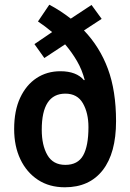

<svg xmlns="http://www.w3.org/2000/svg" viewBox="-20 -835 552 814"><path d="M189 -815Q235 -791 280 -756L368 -814L411 -755L336 -706Q403 -636 437.5 -543Q472 -450 472 -321Q472 -186 415.5 -113.5Q359 -41 255 -41Q189 -41 141 -72.5Q93 -104 66.5 -159.5Q40 -215 40 -288Q40 -366 65.5 -420.5Q91 -475 135 -504Q179 -533 236 -533Q304 -533 336 -495L339 -496Q328 -539 306.5 -576Q285 -613 256 -647L168 -589L126 -648L201 -699Q171 -724 141 -744ZM257 -438Q157 -438 157 -285Q157 -219 181 -177.5Q205 -136 257 -136Q310 -136 332.5 -176Q355 -216 355 -296Q355 -356 331.5 -397Q308 -438 257 -438Z"/></svg>

Font: Noto Sans Tamil UI Condensed SemiBold
Style: Regular
Weight: 600
Width: 3
Designer: Jelle Bosma - Monotype Design Team
Foundry: Monotype Imaging Inc.
Version: Version 2.004; ttfautohint (v1.8.4.7-5d5b)